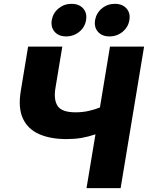

<svg xmlns="http://www.w3.org/2000/svg" viewBox="-20 -967 761 987"><path d="M321.8 -252Q239.7 -252 181.6 -277.3Q123.5 -302.7 97.9 -357.4Q72.3 -412.1 86.9 -500L124.5 -727.5H300.3L265.1 -515.1Q254.9 -454.6 276.4 -422.1Q297.9 -389.6 368.7 -389.6Q403.8 -389.6 435.5 -396.7Q467.3 -403.8 493.7 -414.6L545.4 -727.5H720.7L600.1 0H424.8L470.7 -276.4Q432.6 -263.7 397.9 -257.8Q363.3 -252 321.8 -252ZM543 -779.8Q504.4 -779.8 483.6 -803.5Q462.9 -827.1 468.8 -863.8Q475.1 -899.9 503.7 -923.6Q532.2 -947.3 570.8 -947.3Q608.9 -947.3 630.1 -923.6Q651.4 -899.9 645 -863.8Q639.2 -827.1 610.1 -803.5Q581.1 -779.8 543 -779.8ZM319.8 -779.8Q281.7 -779.8 261 -803.5Q240.2 -827.1 246.1 -863.8Q252.4 -899.9 281 -923.6Q309.6 -947.3 347.7 -947.3Q386.2 -947.3 407.5 -923.6Q428.7 -899.9 422.4 -863.8Q416.5 -827.1 387.5 -803.5Q358.4 -779.8 319.8 -779.8Z"/></svg>

Font: Inter Display ExtraBold
Style: Italic
Weight: 800
Italic angle: -9.39999°
Designer: Rasmus Andersson
Foundry: rsms
Version: Version 4.000;git-a52131595